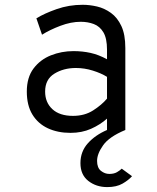

<svg xmlns="http://www.w3.org/2000/svg" viewBox="-20 -543 656 802"><path d="M428 238.5Q382 238.5 349 212.8Q316 187 316 138.5Q316 90 347 55.5Q378 21 427 0V-47.5Q398.5 -22 360.2 -5Q322 12 274.5 12Q221 12 179.8 -7.2Q138.5 -26.5 115.2 -64.8Q92 -103 92 -160.5Q92 -219.5 120 -256.8Q148 -294 192.5 -311.8Q237 -329.5 287 -329.5Q324.5 -329.5 358.2 -322Q392 -314.5 427 -295.5V-335.5Q427 -382.5 412 -407.8Q397 -433 372 -442.5Q347 -452 317.5 -452Q276.5 -452 232.2 -435.2Q188 -418.5 155.5 -398L132 -466.5Q165.5 -487 216.8 -505Q268 -523 325.5 -523Q354.5 -523 385.5 -515.8Q416.5 -508.5 443.5 -489Q470.5 -469.5 487 -434.2Q503.5 -399 503.5 -342.5V0Q436 28 410.8 63.8Q385.5 99.5 385.5 129Q385.5 158 401.8 170.8Q418 183.5 436.5 183.5Q456 183.5 468.5 176.2Q481 169 488.5 161.5L531.5 193Q517 209.5 491.8 224Q466.5 238.5 428 238.5ZM285 -59Q333.5 -59 369 -81.8Q404.5 -104.5 427 -131V-222Q403 -237 368 -248Q333 -259 297 -259Q245.5 -259 207 -235.2Q168.5 -211.5 168.5 -160.5Q168.5 -115 198.8 -87Q229 -59 285 -59Z"/></svg>

Font: Overpass Mono Light
Style: Regular
Weight: 400
Monospace: yes
Version: Version 4.000